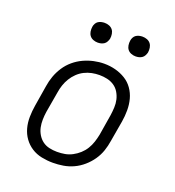

<svg xmlns="http://www.w3.org/2000/svg" viewBox="-134 -838 868 952"><g transform="rotate(20 300.0 -362.0)"><path d="M251 8Q221 8 191.5 2Q162 -4 138 -19.5Q114 -35 97.5 -58Q81 -81 73.5 -109Q66 -137 66.5 -167.5Q67 -198 72 -228L90 -338Q94 -365 103.5 -391.5Q113 -418 129 -442.5Q145 -467 167.5 -486Q190 -505 216 -517Q242 -529 269.5 -535Q297 -541 324 -541Q355 -541 383.5 -533.5Q412 -526 436.5 -511Q461 -496 477.5 -472.5Q494 -449 501.5 -421Q509 -393 509 -362.5Q509 -332 504 -302L485 -192Q481 -165 472 -138.5Q463 -112 446.5 -88Q430 -64 407.5 -44.5Q385 -25 359 -13Q333 -1 305.5 3.5Q278 8 251 8ZM252 -50Q273 -50 293 -53.5Q313 -57 332 -67Q351 -77 367 -91.5Q383 -106 394 -124Q405 -142 411.5 -162Q418 -182 422 -202L440 -312Q443 -333 444 -354Q445 -375 440.5 -394.5Q436 -414 425.5 -431.5Q415 -449 398.5 -460Q382 -471 362 -475.5Q342 -480 321 -480Q301 -480 281 -476Q261 -472 242 -462.5Q223 -453 207.5 -438Q192 -423 181 -405Q170 -387 163.5 -367.5Q157 -348 154 -328L135 -218Q132 -198 131.5 -177Q131 -156 135 -136.5Q139 -117 149.5 -99.5Q160 -82 175.5 -70.5Q191 -59 211 -54.5Q231 -50 252 -50ZM456 -628Q444 -628 432.5 -632.5Q421 -637 414 -646Q407 -655 405 -667.5Q403 -680 405 -693Q406 -701 410.5 -709.5Q415 -718 422.5 -723Q430 -728 439 -730Q448 -732 456 -732Q469 -732 480.5 -727.5Q492 -723 499 -714Q506 -705 508 -692.5Q510 -680 508 -667Q506 -659 501.5 -650.5Q497 -642 489.5 -637Q482 -632 473.5 -630Q465 -628 456 -628ZM256 -628Q244 -628 232.5 -632.5Q221 -637 214 -646Q207 -655 205 -667.5Q203 -680 205 -693Q206 -701 210.5 -709.5Q215 -718 222.5 -723Q230 -728 239 -730Q248 -732 256 -732Q269 -732 280.5 -727.5Q292 -723 299 -714Q306 -705 308 -692.5Q310 -680 308 -667Q306 -659 301.5 -650.5Q297 -642 289.5 -637Q282 -632 273.5 -630Q265 -628 256 -628Z"/></g></svg>

Font: Iosevka Slab Light Extended
Style: Italic
Weight: 300
Width: 7
Italic angle: -9°
Monospace: yes
Designer: Belleve Invis
Foundry: Belleve Invis
Version: Version 11.1.0; ttfautohint (v1.8.3)